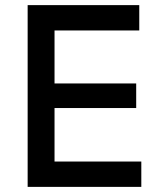

<svg xmlns="http://www.w3.org/2000/svg" viewBox="-20 -730 640 750"><path d="M88 0V-710H524V-611H193V-404H512V-308H193V-99H532V0Z"/></svg>

Font: Geist Mono Medium
Style: Regular
Weight: 500
Monospace: yes
Designer: Basement.studio, Andrés Briganti, Mateo Zaragoza
Foundry: Basement.studio, Vercel, Andrés Briganti, Guido Ferreyra, Mateo Zaragoza
Version: Version 1.500; ttfautohint (v1.8.4.7-5d5b)